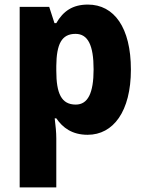

<svg xmlns="http://www.w3.org/2000/svg" viewBox="-20 -579 631 839"><path d="M364 -559C297 -559 256 -530 226 -478H218L195 -549H66V240H226V26C226 -1 223 -29 219 -62H226C254 -21 295 10 363 10C475 10 552 -92 552 -275C552 -458 479 -559 364 -559ZM310 -431C364 -431 389 -382 389 -276C389 -172 364 -122 311 -122C248 -122 226 -171 226 -270V-291C227 -386 249 -431 310 -431Z"/></svg>

Font: Noto Sans Sinhala UI SemiCondensed ExtraBold
Style: Regular
Weight: 800
Width: 4
Designer: Jelle Bosma - Monotype Design Team
Foundry: Monotype Imaging Inc.
Version: Version 2.006